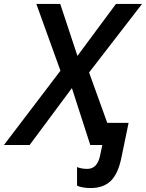

<svg xmlns="http://www.w3.org/2000/svg" viewBox="-74 -734 739 972"><path d="M385 218Q448 218 485.5 183Q523 148 540 67L577 -112H469L377 -367L645 -714H513L318 -451L231 -714H110L232 -376L-54 0H76L290 -288L383 0H444L433 52Q419 121 368 121Q340 121 316 112V206Q343 218 385 218Z"/></svg>

Font: Noto Sans UI Medium
Style: Italic
Weight: 500
Italic angle: -12°
Designer: Monotype Design Team
Foundry: Monotype Imaging Inc.
Version: Version 1.901